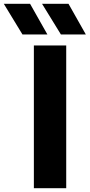

<svg xmlns="http://www.w3.org/2000/svg" viewBox="-101 -989 471 1009"><path d="M259 -969 350 -808H219L120 -969ZM57 -969 148 -808H17L-81 -969ZM77 -750H247V0H77Z"/></svg>

Font: Unbounded Medium
Style: Regular
Weight: 500
Designer: Luke Prowse, Jean-Baptiste Morizot, Fátima Lázaro, Florian Runge
Foundry: NaN
Version: Version 1.700